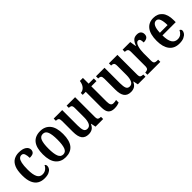

<svg xmlns="http://www.w3.org/2000/svg" viewBox="230 -1783 2917 2917"><g transform="rotate(-45 1688.0 -324.5)"><path d="M253 10Q190 10 143 -17Q96 -44 69 -104.5Q42 -165 42 -265Q42 -373 69.5 -434.5Q97 -496 144 -522Q191 -548 249 -548Q330 -548 373 -519Q416 -490 416 -444Q416 -411 394.5 -391Q373 -371 312 -371Q312 -420 299.5 -456Q287 -492 252 -492Q225 -492 205 -472Q185 -452 174 -403Q163 -354 163 -266Q163 -162 189 -108.5Q215 -55 274 -55Q318 -55 348.5 -78.5Q379 -102 394 -136Q415 -122 415 -94Q415 -71 399.5 -47Q384 -23 348 -6.5Q312 10 253 10Z M708 10Q607 10 548.5 -59Q490 -128 490 -269Q490 -548 711 -548Q811 -548 869.5 -479Q928 -410 928 -269Q928 -128 872 -59Q816 10 708 10ZM710 -47Q763 -47 784.5 -103.5Q806 -160 806 -269Q806 -379 784.5 -434Q763 -489 709 -489Q655 -489 633.5 -434Q612 -379 612 -269Q612 -160 634 -103.5Q656 -47 710 -47Z M1200 10Q1126 10 1090.5 -37.5Q1055 -85 1055 -187V-420Q1055 -463 1040 -476Q1025 -489 995 -489H991V-536H1174V-202Q1174 -133 1188.5 -98Q1203 -63 1246 -63Q1291 -63 1311.5 -106.5Q1332 -150 1332 -221V-420Q1332 -466 1315.5 -477.5Q1299 -489 1273 -489H1269V-536H1451V-113Q1451 -68 1468.5 -57.5Q1486 -47 1512 -47H1518V0H1354L1338 -77H1333Q1311 -28 1278 -9Q1245 10 1200 10Z M1754 10Q1690 10 1656.5 -24.5Q1623 -59 1623 -147V-479H1558V-520Q1585 -522 1605 -533.5Q1625 -545 1638 -561Q1651 -576 1661 -599Q1671 -622 1677 -659H1742V-536H1853V-479H1742V-151Q1742 -102 1755 -80Q1768 -58 1799 -58Q1817 -58 1832 -60Q1847 -62 1861 -66V-10Q1847 -4 1819.5 3Q1792 10 1754 10Z M2109 10Q2035 10 1999.5 -37.5Q1964 -85 1964 -187V-420Q1964 -463 1949 -476Q1934 -489 1904 -489H1900V-536H2083V-202Q2083 -133 2097.5 -98Q2112 -63 2155 -63Q2200 -63 2220.5 -106.5Q2241 -150 2241 -221V-420Q2241 -466 2224.5 -477.5Q2208 -489 2182 -489H2178V-536H2360V-113Q2360 -68 2377.5 -57.5Q2395 -47 2421 -47H2427V0H2263L2247 -77H2242Q2220 -28 2187 -9Q2154 10 2109 10Z M2469 0V-47H2472Q2501 -47 2520 -59.5Q2539 -72 2539 -119V-421Q2539 -465 2521.5 -477Q2504 -489 2475 -489H2472V-536H2636L2652 -434H2656Q2675 -485 2703.5 -516Q2732 -547 2785 -547Q2832 -547 2854 -524.5Q2876 -502 2876 -465Q2876 -387 2776 -387Q2776 -428 2767 -448Q2758 -468 2734 -468Q2714 -468 2700 -450Q2686 -432 2677 -403Q2668 -374 2663.5 -340.5Q2659 -307 2659 -275V-114Q2659 -70 2676.5 -58.5Q2694 -47 2721 -47H2746V0Z M3150 10Q3043 10 2987.5 -62Q2932 -134 2932 -264Q2932 -405 2986.5 -476.5Q3041 -548 3141 -548Q3233 -548 3285.5 -486.5Q3338 -425 3338 -306V-261H3053Q3054 -154 3085.5 -104.5Q3117 -55 3177 -55Q3222 -55 3250.5 -79Q3279 -103 3294 -136Q3305 -132 3313 -122.5Q3321 -113 3321 -98Q3321 -75 3303 -50Q3285 -25 3247.5 -7.5Q3210 10 3150 10ZM3219 -317Q3219 -396 3201.5 -443Q3184 -490 3143 -490Q3102 -490 3079 -445.5Q3056 -401 3054 -317Z"/></g></svg>

Font: Noto Serif Lao Condensed SemiBold
Style: Regular
Weight: 600
Width: 3
Designer: Monotype Design Team
Foundry: Monotype Imaging Inc.
Version: Version 2.003; ttfautohint (v1.8.4.7-5d5b)